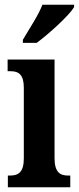

<svg xmlns="http://www.w3.org/2000/svg" viewBox="-20 -786 331 806"><path d="M76 -619V-606H134C188 -646 270 -721 291 -756V-766H158C141 -721 102 -664 76 -619ZM13 0H275V-49H266C232 -49 209 -63 209 -122V-536H12V-487H25C58 -487 80 -473 80 -418V-121C80 -63 57 -49 22 -49H13Z"/></svg>

Font: Noto Serif Tamil ExtraCondensed
Style: Bold Italic
Weight: 700
Width: 2
Italic angle: -12°
Designer: Indian Type Foundry, Tom Grace, and the Monotype Design Team
Foundry: Monotype Imaging Inc.
Version: Version 2.003